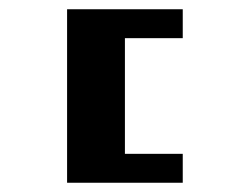

<svg xmlns="http://www.w3.org/2000/svg" viewBox="-20 -395 540 415"><path d="M125 -375H375V-312.5H250V-62.5H375V0H125Z"/></svg>

Font: Half Eighties
Style: Regular
Weight: 400
Monospace: yes
Designer: Jayvee Enaguas (HarvettFox96)
Version: 20191127.01dev02